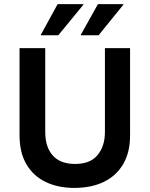

<svg xmlns="http://www.w3.org/2000/svg" viewBox="-20 -911 733 941"><path d="M344.2 10Q265 10 204.6 -18.8Q144.2 -47.5 110 -105Q75.8 -162.5 75.8 -248.3V-675H201.7V-264.2Q201.7 -190 238.8 -148.8Q275.8 -107.5 348.3 -107.5Q422.5 -107.5 458.3 -151.2Q494.2 -195 494.2 -263.3V-675H617.5V-246.7Q617.5 -165 584.2 -107.5Q550.8 -50 489.6 -20Q428.3 10 344.2 10ZM376.7 -738.3V-741.7L460 -890.8H584.2V-887.5L463.3 -738.3ZM180.8 -738.3V-741.7L262.5 -890.8H388.3V-887.5L265.8 -738.3Z"/></svg>

Font: Funnel Sans SemiBold
Style: Regular
Weight: 600
Designer: NORD ID, Kristian Moeller
Foundry: Dicotype
Version: Version 1.000